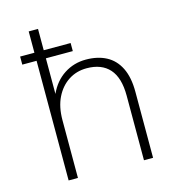

<svg xmlns="http://www.w3.org/2000/svg" viewBox="-108 -808 799 896"><g transform="rotate(-15 292.0 -360.0)"><path d="M44 -578V-617H288V-578ZM113 0V-720H158V-406Q184 -463 231 -493.5Q278 -524 336 -524Q393 -524 434.5 -502Q476 -480 498.5 -434.5Q521 -389 521 -319V0H477V-312Q477 -399 439 -441.5Q401 -484 329 -484Q280 -484 241.5 -459Q203 -434 180.5 -388.5Q158 -343 158 -279V0Z"/></g></svg>

Font: DM Sans 12pt ExtraLight
Style: Regular
Weight: 250
Version: Version 4.004;gftools[0.9.30]